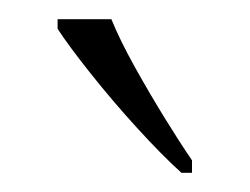

<svg xmlns="http://www.w3.org/2000/svg" viewBox="-20 -786 260 200"><path d="M169 -606Q149 -624 123 -652.5Q97 -681 74 -710Q51 -739 40 -756V-766H96Q105 -744 120 -717Q135 -690 151 -664Q167 -638 180 -619V-606Z"/></svg>

Font: Noto Serif Tamil SemiCondensed ExtraLight
Style: Regular
Weight: 200
Width: 4
Designer: Indian Type Foundry, Tom Grace, and the Monotype Design Team
Foundry: Monotype Imaging Inc.
Version: Version 2.004; ttfautohint (v1.8.4.7-5d5b)